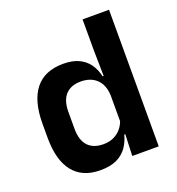

<svg xmlns="http://www.w3.org/2000/svg" viewBox="-124 -761 804 873"><g transform="rotate(-20 278.0 -325.0)"><path d="M215 11.5Q128.5 11.5 83.5 -44.5Q38.5 -100.5 38.5 -209.5V-277Q38.5 -387.5 84 -444.5Q129.5 -501.5 219.5 -501.5Q263.5 -501.5 293.8 -487.5Q324 -473.5 342.8 -447.5Q361.5 -421.5 369 -386.5H406.5L374 -291.5Q373 -326 359.8 -349.8Q346.5 -373.5 323 -386Q299.5 -398.5 267.5 -398.5Q219 -398.5 193.2 -370.5Q167.5 -342.5 167.5 -287V-206Q167.5 -151 193.2 -123Q219 -95 268.5 -95Q296.5 -95 318.5 -105.5Q340.5 -116 355.2 -134.2Q370 -152.5 376.5 -175.5L407 -104H371Q363 -72 345 -45.8Q327 -19.5 295.5 -4Q264 11.5 215 11.5ZM500 0H372L376.5 -120L374 -148.5V-349L374.5 -369.5L372 -510V-661H500Z"/></g></svg>

Font: Anek Malayalam Medium SemiBold
Style: Regular
Weight: 600
Version: Version 1.003